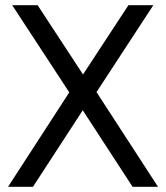

<svg xmlns="http://www.w3.org/2000/svg" viewBox="-20 -720 640 740"><path d="M11 0 247 -364 27 -700H125L300 -433L475 -700H571L352 -365L589 0H491L299 -295L107 0Z"/></svg>

Font: CommitMono
Style: 450Regular
Weight: 450
Designer: Eigil Nikolajsen
Foundry: Eigil Nikolajsen
Version: Version 1.002